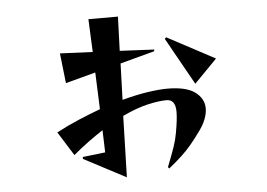

<svg xmlns="http://www.w3.org/2000/svg" viewBox="-49 -670 1097 790"><g transform="rotate(-5 500.0 -275.0)"><path d="M616 29Q636 -22 646 -51Q656 -80 661 -109Q666 -137 668.5 -158Q671 -179 671 -195Q671 -246 634 -246Q603 -246 556.5 -235.5Q510 -225 451 -197L444 56L271 -35L270 -43L364 -54L361 -146Q332 -127 301 -104.5Q270 -82 237 -54L175 -153Q222 -178 268.5 -197.5Q315 -217 358 -233L352 -385L228 -352L214 -476L349 -470L343 -606H465L460 -465L602 -458L601 -451L459 -413L454 -263Q513 -279 561 -286Q609 -293 641 -293Q719 -293 755.5 -266Q792 -239 792 -198Q792 -178 783 -154.5Q774 -131 757 -108Q734 -76 715 -53.5Q696 -31 674.5 -11Q653 9 621 35ZM649 -498 655 -504 852 -399 758 -303Z"/></g></svg>

Font: Reggae One
Style: Regular
Weight: 400
Designer: Fontworks Inc.
Foundry: Fontworks Inc.
Version: Version 1.100